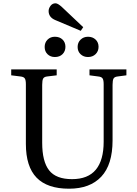

<svg xmlns="http://www.w3.org/2000/svg" viewBox="-20 -1131 832 1165"><path d="M399 14Q267 14 202 -53Q137 -120 137 -258V-620Q137 -645 130.5 -655Q124 -665 104 -667L48 -674V-710H324V-674L266 -667Q248 -665 242 -654.5Q236 -644 236 -616V-265Q236 -151 278 -97.5Q320 -44 417 -44Q514 -44 561.5 -101.5Q609 -159 609 -271V-620Q609 -645 602.5 -655Q596 -665 576 -667L523 -674V-710H747V-674L694 -667Q675 -665 669 -654.5Q663 -644 663 -616V-279Q663 -132 594.5 -59Q526 14 399 14ZM470 -944 316 -1009Q275 -1026 275 -1064Q275 -1080 286.5 -1095.5Q298 -1111 317 -1111Q331 -1111 356 -1088L485 -966ZM514 -785Q487 -785 469 -802Q451 -819 451 -846Q451 -873 469 -890.5Q487 -908 514 -908Q542 -908 560 -891Q578 -874 578 -847Q578 -820 560 -802.5Q542 -785 514 -785ZM313 -785Q286 -785 268.5 -802Q251 -819 251 -846Q251 -873 268.5 -890.5Q286 -908 313 -908Q342 -908 359.5 -891Q377 -874 377 -847Q377 -820 359.5 -802.5Q342 -785 313 -785Z"/></svg>

Font: Literata 36pt
Style: Regular
Weight: 400
Designer: Latin by Veronika Burian and Jose Scaglione. Greek by Irene Vlachou. Cyrillic by Vera Evstafieva.
Foundry: TypeTogether
Version: Version 3.002